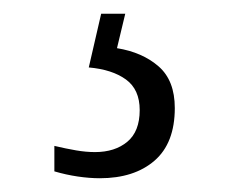

<svg xmlns="http://www.w3.org/2000/svg" viewBox="-20 -29 346 279"><path d="M125 230Q110 230 93 227.5Q76 225 59 220V183Q76 187 90.5 189.5Q105 192 118 192Q147 192 165 177Q183 162 183 131Q183 101 163 86.5Q143 72 109 69L127 -9H162L150 41Q187 47 210.5 67.5Q234 88 234 128Q234 179 204.5 204.5Q175 230 125 230Z"/></svg>

Font: Noto Serif Tamil SemiCondensed Light
Style: Regular
Weight: 300
Width: 4
Designer: Indian Type Foundry, Tom Grace, and the Monotype Design Team
Foundry: Monotype Imaging Inc.
Version: Version 2.004; ttfautohint (v1.8.4.7-5d5b)